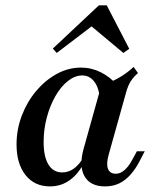

<svg xmlns="http://www.w3.org/2000/svg" viewBox="-20 -677 567 709"><path d="M164.5 11.3Q107.3 11.3 74.2 -30.6Q41.1 -72.6 41.1 -143.5Q41.1 -199.2 60.5 -250Q79.8 -300.8 113.3 -340.7Q146.8 -380.6 189.5 -404Q232.3 -427.4 279 -427.4Q317.7 -427.4 352.4 -410.1Q387.1 -392.7 415.3 -360.5L348.4 -316.1Q344.4 -355.6 327 -377Q309.7 -398.4 283.9 -398.4Q256.5 -398.4 230.6 -377.8Q204.8 -357.3 184.7 -322.2Q164.5 -287.1 152.8 -243.1Q141.1 -199.2 141.1 -152.4Q141.1 -98.4 158.9 -69.4Q176.6 -40.3 209.7 -40.3Q233.1 -40.3 253.2 -54.8Q273.4 -69.4 289.5 -98.4L293.5 -82.3Q271.8 -37.1 239.1 -12.9Q206.5 11.3 164.5 11.3ZM367.7 11.3Q313.7 11.3 292.3 -25.8Q271 -62.9 288.7 -127.4L354 -361.3Q388.7 -372.6 418.5 -389.5Q448.4 -406.5 473.4 -429.8L489.5 -407.3Q477.4 -396.8 469 -385.9Q460.5 -375 454.4 -361.3Q448.4 -347.6 443.5 -328.2L381.5 -106.5Q371.8 -72.6 378.6 -54Q385.5 -35.5 407.3 -35.5Q420.2 -35.5 431.5 -42.7Q442.7 -50 452.4 -62.1Q462.1 -74.2 470.2 -90.3L485.5 -118.5H514.5L494.4 -79.8Q480.6 -53.2 462.1 -32.3Q443.5 -11.3 420.6 0Q397.6 11.3 367.7 11.3ZM189.5 -481.5 175 -497.6 345.2 -657.3H374.2L457.3 -496.8L435.5 -481.5L302.4 -592.7L341.9 -597.6Z"/></svg>

Font: Playfair 5pt SemiExpanded Light SemiBold
Style: Italic
Weight: 600
Italic angle: -15.6°
Version: Version 2.001;gftools[0.9.30]